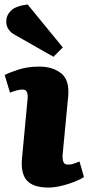

<svg xmlns="http://www.w3.org/2000/svg" viewBox="-20 -828 400 862"><path d="M104 -386Q107 -426 82 -426Q70 -426 56.5 -422.5Q43 -419 25 -412L1 -491Q21 -502 62.5 -515.5Q104 -529 156 -529Q217 -529 255 -498.5Q293 -468 286 -394L261 -132Q260 -114 264.5 -101.5Q269 -89 286 -89Q299 -89 312 -93.5Q325 -98 337 -103L357 -33Q342 -23 314.5 -12Q287 -1 255.5 6.5Q224 14 197 14Q129 14 100.5 -18Q72 -50 79 -119ZM262 -615 220 -573 46 -672Q29 -681 18.5 -696Q8 -711 8 -731Q8 -759 29 -780Q50 -801 104 -808Z"/></svg>

Font: Literata 12pt ExtraBold
Style: Italic
Weight: 800
Italic angle: -2°
Designer: Latin by Veronika Burian and Jose Scaglione. Greek by Irene Vlachou. Cyrillic by Vera Evstafieva
Foundry: TypeTogether
Version: Version 3.002